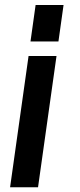

<svg xmlns="http://www.w3.org/2000/svg" viewBox="-20 -568 331 790"><path d="M21.5 202.5 97.5 -337.5H212.5L136.5 202.5ZM105.5 -397.5 126.5 -547.5H241.5L220.5 -397.5Z"/></svg>

Font: Mohave SemiBold
Style: Italic
Weight: 600
Italic angle: -8°
Designer: Gumpita Rahayu
Foundry: Tokotype
Version: Version 2.003